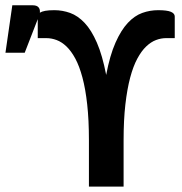

<svg xmlns="http://www.w3.org/2000/svg" viewBox="-132 -691 675 711"><path d="M325.7 0H197.3V-171.4Q197.3 -247.1 190.9 -304.4Q184.6 -361.8 173.3 -403.8Q162.1 -445.8 147 -473.9Q131.8 -502 114.3 -518.8Q96.7 -535.6 77.6 -542.7Q58.6 -549.8 39.6 -549.8H7.8V-620.1L-40.5 -495.6H-111.8L-86.4 -671.4H-10.3Q3.9 -671.4 10.5 -664.1Q17.1 -656.7 15.6 -644Q22.5 -648.4 35.4 -650.9Q48.3 -653.3 69.3 -653.3Q99.1 -653.3 127.7 -643.1Q156.2 -632.8 181.4 -606.2Q206.5 -579.6 226.8 -533Q247.1 -486.3 261.2 -413.6Q274.9 -486.3 295.7 -533Q316.4 -579.6 341.3 -606.2Q366.2 -632.8 394.8 -643.1Q423.3 -653.3 453.6 -653.3Q486.8 -653.3 501 -647.2Q515.1 -641.1 515.1 -629.9V-549.8H482.9Q464.4 -549.8 445.6 -542.7Q426.8 -535.6 409.2 -518.8Q391.6 -502 376.5 -473.9Q361.3 -445.8 350.1 -403.8Q338.9 -361.8 332.3 -304.4Q325.7 -247.1 325.7 -171.4Z"/></svg>

Font: Carlito
Style: Bold
Weight: 700
Designer: Lukasz Dziedzic
Foundry: tyPoland Lukasz Dziedzic
Version: Version 1.104